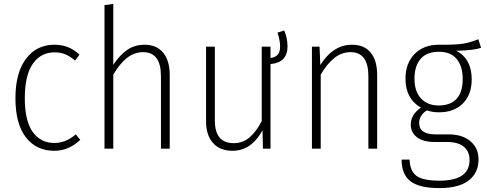

<svg xmlns="http://www.w3.org/2000/svg" viewBox="-20 -761 2493 983"><path d="M387 -481 364 -451Q340 -472 315.5 -482.5Q291 -493 259 -493Q189 -493 148 -434.5Q107 -376 107 -258Q107 -142 147.5 -85.5Q188 -29 258 -29Q317 -29 368 -73L391 -45Q332 11 258 11Q166 11 112.5 -58Q59 -127 59 -258Q59 -388 113 -460Q167 -532 258 -532Q296 -532 327 -520Q358 -508 387 -481Z M849 -377V0H804V-371Q804 -494 713 -494Q667 -494 629.5 -464Q592 -434 560 -379V0H515V-735L560 -741V-429Q592 -478 630.5 -505Q669 -532 720 -532Q782 -532 815.5 -491Q849 -450 849 -377Z M1365 -433V0H1326L1324 -94Q1267 11 1170 11Q1106 11 1070.5 -29Q1035 -69 1035 -140V-522H1080V-144Q1080 -28 1177 -28Q1223 -28 1257.5 -57.5Q1292 -87 1320 -141V-522H1365V-464Q1391 -468 1402.5 -482Q1414 -496 1414 -522Q1414 -555 1401 -594L1435 -605Q1452 -567 1452 -523Q1452 -441 1365 -433Z M1911 -377V0H1866V-371Q1866 -494 1775 -494Q1729 -494 1691.5 -464Q1654 -434 1622 -379V0H1577V-522H1616L1620 -428Q1685 -532 1782 -532Q1845 -532 1878 -491.5Q1911 -451 1911 -377Z M2443 -516Q2404 -503 2316 -501Q2395 -460 2395 -355Q2395 -277 2350 -231.5Q2305 -186 2227 -186Q2192 -186 2166 -196Q2147 -185 2136.5 -168Q2126 -151 2126 -132Q2126 -73 2209 -73H2276Q2348 -73 2389 -37.5Q2430 -2 2430 55Q2430 124 2379.5 163Q2329 202 2230 202Q2127 202 2081.5 167Q2036 132 2036 56H2077Q2079 115 2112.5 139.5Q2146 164 2230 164Q2384 164 2384 58Q2384 14 2354.5 -10Q2325 -34 2270 -34H2206Q2146 -34 2114.5 -58.5Q2083 -83 2083 -123Q2083 -174 2135 -210Q2056 -255 2056 -358Q2056 -437 2102.5 -484.5Q2149 -532 2227 -532Q2313 -531 2351 -537.5Q2389 -544 2429 -560ZM2102 -358Q2102 -293 2135.5 -257Q2169 -221 2226 -221Q2286 -221 2317.5 -255Q2349 -289 2349 -356Q2349 -421 2318.5 -458.5Q2288 -496 2227 -496Q2165 -496 2133.5 -459.5Q2102 -423 2102 -358Z"/></svg>

Font: Fira Sans Condensed ExtraLight
Style: Regular
Weight: 275
Width: 3
Designer: Carrois Corporate & Edenspiekermann AG
Foundry: Carrois Corporate GbR & Edenspiekermann AG
Version: Version 4.203